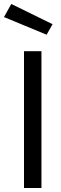

<svg xmlns="http://www.w3.org/2000/svg" viewBox="-40 -948 310 968"><path d="M81 0V-690H169V0ZM195 -773 -20 -862 17 -928 225 -826Z"/></svg>

Font: Cairo Play Medium
Style: Regular
Weight: 500
Version: Version 3.119